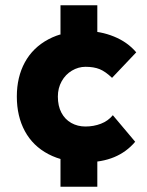

<svg xmlns="http://www.w3.org/2000/svg" viewBox="-20 -710 560 730"><path d="M305 -93Q223 -93 164 -124Q105 -155 74.5 -211.5Q44 -268 44 -343Q44 -417 74.5 -473Q105 -529 164 -560.5Q223 -592 305 -592Q362 -592 413.5 -571Q465 -550 498 -511L406 -414Q381 -438 359 -447Q337 -456 305 -456Q278 -456 253.5 -441.5Q229 -427 214.5 -401Q200 -375 200 -343Q200 -307 213.5 -281.5Q227 -256 251 -242.5Q275 -229 305 -229Q336 -229 363.5 -239.5Q391 -250 409 -272L494 -171Q461 -132 414 -112.5Q367 -93 305 -93ZM350 -110V0H210V-110ZM350 -690V-580H210V-690Z"/></svg>

Font: Kreadon
Style: Regular
Weight: 400
Designer: kohakuno
Foundry: StudioGnu
Version: Version 1.000;Glyphs 3.1.2 (3151)